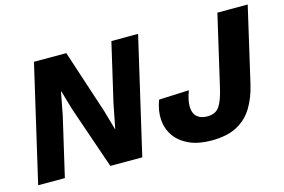

<svg xmlns="http://www.w3.org/2000/svg" viewBox="-88 -852 1556 1053"><g transform="rotate(-15 690.5 -325.5)"><path d="M14 0 167 -660H350.6L469.6 -297.4L500.6 -188.8H502.2L529.2 -326.6L606.6 -660H758.2L605.2 0H423.8L301.2 -356.8L269.8 -465.2H268.2L243 -333.4L165.6 0ZM997.2 9.2Q923.6 9.2 871.6 -14.3Q819.6 -37.8 790.9 -78.4Q762.2 -119 758.2 -171.5Q754.2 -224 776.4 -282L947.2 -289.4Q926.6 -234.4 928.4 -197.6Q930.2 -160.8 951.3 -142.7Q972.4 -124.6 1009 -124.6Q1056 -124.6 1078.1 -157Q1100.2 -189.4 1116.8 -264.2L1208.4 -660H1380.6L1282.2 -234Q1265.8 -162.2 1232.8 -107.2Q1199.8 -52.2 1143.2 -21.5Q1086.6 9.2 997.2 9.2Z"/></g></svg>

Font: Work Sans
Style: Italic
Weight: 400
Italic angle: -13°
Designer: Wei Huang
Foundry: Wei Huang
Version: Version 2.012